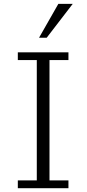

<svg xmlns="http://www.w3.org/2000/svg" viewBox="-20 -984 453 1004"><path d="M73.2 0V-40.5H172.4V-669.9H73.2V-710.4H337.9V-669.9H238.8V-40.5H337.9V0ZM184.1 -786.6 285.2 -963.9H360.4L224.1 -786.6Z"/></svg>

Font: Comme ExtraLight
Style: Regular
Weight: 250
Version: Version 1.000;gftools[0.9.27]